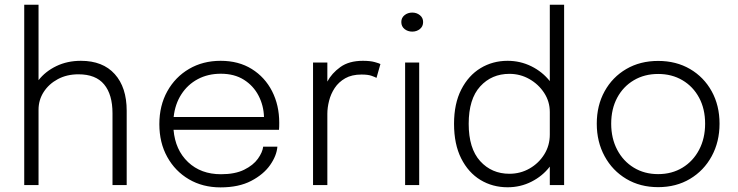

<svg xmlns="http://www.w3.org/2000/svg" viewBox="-20 -802 3199 832"><path d="M85 0V-781.5H147V-454.5Q176.5 -492.5 224 -515.5Q271.5 -538.5 330.5 -538.5Q425.5 -538.5 477.2 -481Q529 -423.5 529 -322V0H467.5V-311Q467.5 -392.5 431.2 -436.2Q395 -480 320 -480Q269.5 -480 230.5 -459Q191.5 -438 169.2 -403.2Q147 -368.5 147 -326.5V0Z M1182 -166.5Q1179 -127.5 1150.5 -86.8Q1122 -46 1068.2 -18Q1014.5 10 935.5 10Q858.5 10 798.8 -25Q739 -60 704.8 -121.8Q670.5 -183.5 670.5 -264Q670.5 -344.5 705 -406.5Q739.5 -468.5 799.5 -503.5Q859.5 -538.5 936 -538.5Q1014 -538.5 1071 -503Q1128 -467.5 1159 -406.8Q1190 -346 1190 -270.5Q1190 -264.5 1189.8 -254.2Q1189.5 -244 1189 -239.5H732Q739.5 -152 795 -99.5Q850.5 -47 937.5 -47Q998.5 -47 1038 -66.5Q1077.5 -86 1097.5 -114Q1117.5 -142 1120.5 -166.5ZM937 -482.5Q881 -482.5 837 -459Q793 -435.5 765.8 -393.2Q738.5 -351 732.5 -295H1124Q1122.5 -345 1100.2 -387.8Q1078 -430.5 1036.8 -456.5Q995.5 -482.5 937 -482.5Z M1336.5 0V-531H1398.5V-448.5Q1417.5 -484.5 1455 -511.5Q1492.5 -538.5 1552.5 -538.5Q1584 -538.5 1603.8 -533Q1623.5 -527.5 1628.5 -524.5L1611.5 -464.5Q1606.5 -467.5 1591 -473.2Q1575.5 -479 1546.5 -479Q1504.5 -479 1476 -462.8Q1447.5 -446.5 1430.5 -420.8Q1413.5 -395 1406 -365.2Q1398.5 -335.5 1398.5 -309V0Z M1766.5 -665Q1747 -665 1733 -676.2Q1719 -687.5 1719 -706.5Q1719 -725 1733 -736.2Q1747 -747.5 1766.5 -747.5Q1785.5 -747.5 1799.5 -736.2Q1813.5 -725 1813.5 -706.5Q1813.5 -687.5 1799.5 -676.2Q1785.5 -665 1766.5 -665ZM1735.5 0V-531H1796.5V0Z M2179.5 9.5Q2114.5 9.5 2062 -22.2Q2009.5 -54 1978.5 -115.5Q1947.5 -177 1947.5 -265.5Q1947.5 -353 1978.8 -414Q2010 -475 2062.5 -506.8Q2115 -538.5 2179.5 -538.5Q2234.5 -538.5 2282.5 -514.8Q2330.5 -491 2362.5 -450.5V-781.5H2424.5V0H2362.5V-80Q2331 -39 2283.2 -14.8Q2235.5 9.5 2179.5 9.5ZM2187.5 -49Q2235 -49 2274.8 -71.8Q2314.5 -94.5 2338.5 -133Q2362.5 -171.5 2362.5 -219V-316.5Q2362.5 -362 2338 -399.5Q2313.5 -437 2273.8 -459.5Q2234 -482 2187.5 -482Q2110.5 -482 2060.8 -427.5Q2011 -373 2011 -265.5Q2011 -158.5 2060.8 -103.8Q2110.5 -49 2187.5 -49Z M2832 9Q2754 9 2694 -26.8Q2634 -62.5 2600 -125Q2566 -187.5 2566 -266Q2566 -345 2600 -406.5Q2634 -468 2694 -503Q2754 -538 2832 -538Q2910 -538 2970 -503Q3030 -468 3064 -406.5Q3098 -345 3098 -266Q3098 -187.5 3064 -125Q3030 -62.5 2970 -26.8Q2910 9 2832 9ZM2832 -47.5Q2891.5 -47.5 2937.5 -75.5Q2983.5 -103.5 3009.5 -153Q3035.5 -202.5 3035.5 -266Q3035.5 -330 3009.5 -378.5Q2983.5 -427 2937.5 -454.2Q2891.5 -481.5 2832 -481.5Q2772.5 -481.5 2726.5 -454.2Q2680.5 -427 2654.5 -378.5Q2628.5 -330 2628.5 -266Q2628.5 -202.5 2654.5 -153Q2680.5 -103.5 2726.5 -75.5Q2772.5 -47.5 2832 -47.5Z"/></svg>

Font: Epilogue Light
Style: Regular
Weight: 300
Designer: Tyler Finck
Foundry: Etcetera Type Co
Version: Version 2.111; ttfautohint (v1.8.3)